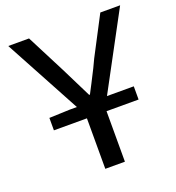

<svg xmlns="http://www.w3.org/2000/svg" viewBox="-131 -824 853 929"><g transform="rotate(-20 295.5 -359.5)"><path d="M83 -324 190 -328H226L15 -719H122L224 -520L302 -363H306Q311 -373 331 -411Q372 -490 385 -520L489 -719H591L381 -328H519V-260H354V0H253V-260H83Z"/></g></svg>

Font: Nebula Sans Medium
Style: Regular
Weight: 500
Designer: Paul D. Hunt for Adobe (as Source Sans)
Foundry: Nebula Entertainment & Broadcasting LLC
Version: Version 1.010